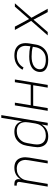

<svg xmlns="http://www.w3.org/2000/svg" viewBox="1108 -1676 783 3040"><g transform="rotate(90 1500.0 -156.5)"><path d="M33 0 262 -262 119 -520H172L292 -295L488 -520H541L311 -258L455 0H402L282 -225L86 0Z M860 8Q828 8 798.5 2.5Q769 -3 743.5 -17.5Q718 -32 699.5 -54.5Q681 -77 672.5 -105Q664 -133 663.5 -164Q663 -195 668 -226L685 -326Q689 -353 698.5 -380Q708 -407 724.5 -431.5Q741 -456 764.5 -475.5Q788 -495 815 -507Q842 -519 869.5 -523.5Q897 -528 925 -528Q950 -528 975 -525.5Q1000 -523 1023 -516Q1046 -509 1066.5 -496.5Q1087 -484 1101 -465Q1115 -446 1118.5 -421.5Q1122 -397 1118 -372Q1114 -347 1101 -323Q1088 -299 1068 -282Q1048 -265 1023.5 -254Q999 -243 974 -237Q949 -231 923.5 -229Q898 -227 874 -227Q832 -227 792 -231Q752 -235 714 -246L710 -219Q706 -194 706 -169.5Q706 -145 713 -122Q720 -99 734.5 -81Q749 -63 769.5 -51Q790 -39 814 -34.5Q838 -30 863 -30Q890 -30 917.5 -36Q945 -42 970 -56Q995 -70 1015 -91Q1035 -112 1049 -137L1085 -121Q1069 -91 1044 -65Q1019 -39 989 -22.5Q959 -6 925.5 1Q892 8 860 8ZM874 -265Q894 -265 914.5 -266.5Q935 -268 955.5 -272.5Q976 -277 995.5 -285Q1015 -293 1033 -306.5Q1051 -320 1062 -338.5Q1073 -357 1076 -377Q1079 -397 1075 -415Q1071 -433 1060 -446.5Q1049 -460 1033 -468.5Q1017 -477 999 -481.5Q981 -486 962.5 -488Q944 -490 925 -490Q902 -490 879 -486Q856 -482 833.5 -471.5Q811 -461 792 -444.5Q773 -428 759.5 -407.5Q746 -387 738 -364.5Q730 -342 727 -319L721 -284Q757 -273 796 -269Q835 -265 874 -265Z M1239 0 1325 -520H1368L1330 -290H1654L1692 -520H1735L1649 0H1606L1647 -251H1323L1282 0Z M1803 215 1925 -520H1968L1952 -423Q1966 -448 1987 -469Q2008 -490 2033.5 -503.5Q2059 -517 2086.5 -522.5Q2114 -528 2141 -528Q2170 -528 2198 -521.5Q2226 -515 2248.5 -499Q2271 -483 2285 -460Q2299 -437 2305.5 -409.5Q2312 -382 2311 -353Q2310 -324 2305 -294L2289 -194Q2285 -168 2276.5 -142Q2268 -116 2253 -92Q2238 -68 2217 -48Q2196 -28 2171.5 -15Q2147 -2 2119.5 3Q2092 8 2066 8Q2036 8 2008 1Q1980 -6 1957.5 -22.5Q1935 -39 1920.5 -63.5Q1906 -88 1901 -116L1846 215ZM2054 -30Q2076 -30 2099 -34.5Q2122 -39 2144 -49.5Q2166 -60 2184 -76.5Q2202 -93 2215.5 -113Q2229 -133 2236 -155.5Q2243 -178 2247 -201L2264 -301Q2268 -325 2268 -348.5Q2268 -372 2263 -394Q2258 -416 2246 -435Q2234 -454 2215.5 -466.5Q2197 -479 2174.5 -484.5Q2152 -490 2128 -490Q2106 -490 2083.5 -486Q2061 -482 2039 -472Q2017 -462 1998.5 -445.5Q1980 -429 1967 -409.5Q1954 -390 1946.5 -367.5Q1939 -345 1935 -323L1919 -223Q1915 -199 1914.5 -175Q1914 -151 1918.5 -128.5Q1923 -106 1935 -86.5Q1947 -67 1965.5 -54Q1984 -41 2007 -35.5Q2030 -30 2054 -30Z M2636 8Q2607 8 2580 1.5Q2553 -5 2531 -21Q2509 -37 2495.5 -60.5Q2482 -84 2476 -111.5Q2470 -139 2470.5 -168Q2471 -197 2476 -226L2525 -520H2568L2518 -219Q2514 -196 2513 -172.5Q2512 -149 2517.5 -127Q2523 -105 2534.5 -86Q2546 -67 2564 -54Q2582 -41 2604 -35.5Q2626 -30 2650 -30Q2672 -30 2694 -34Q2716 -38 2737 -48.5Q2758 -59 2776.5 -75.5Q2795 -92 2807.5 -111.5Q2820 -131 2827.5 -153Q2835 -175 2838 -197L2892 -520H2935L2861 -74Q2859 -65 2860.5 -56.5Q2862 -48 2867.5 -42Q2873 -36 2881 -33Q2889 -30 2898 -30H2919V8H2891Q2874 8 2858 3.5Q2842 -1 2831.5 -12.5Q2821 -24 2818 -40.5Q2815 -57 2818 -74L2822 -96Q2807 -71 2787 -50.5Q2767 -30 2742 -16.5Q2717 -3 2690 2.5Q2663 8 2636 8Z"/></g></svg>

Font: Iosevka Extralight Extended
Style: Italic
Weight: 200
Width: 7
Italic angle: -9°
Monospace: yes
Designer: Belleve Invis
Foundry: Belleve Invis
Version: Version 32.5.0; ttfautohint (v1.8.4)